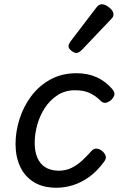

<svg xmlns="http://www.w3.org/2000/svg" viewBox="-20 -863 563 902"><path d="M245 19Q182 19 139 -7.5Q96 -34 74.5 -80.5Q53 -127 53 -187Q53 -244 71.5 -303Q90 -362 126.5 -411Q163 -460 216.5 -489.5Q270 -519 339 -519Q392 -519 433.5 -500.5Q475 -482 507 -445Q521 -428 517 -416Q513 -404 502 -393Q489 -382 476 -380Q463 -378 450 -392Q429 -413 401.5 -426Q374 -439 332 -439Q286 -439 250.5 -416Q215 -393 191 -356.5Q167 -320 155 -276.5Q143 -233 143 -192Q143 -151 155.5 -122Q168 -93 192.5 -77.5Q217 -62 254 -61Q289 -61 315.5 -74Q342 -87 365 -108Q388 -129 410 -154Q422 -167 436.5 -164.5Q451 -162 463 -151Q475 -139 477 -127.5Q479 -116 468 -102Q434 -56 396.5 -30Q359 -4 321 7.5Q283 19 245 19ZM338 -614Q329 -614 315.5 -624.5Q302 -635 302 -645Q302 -651 304.5 -656.5Q307 -662 311 -668L430 -824Q438 -835 444.5 -839Q451 -843 459 -843Q469 -843 482 -835.5Q495 -828 504 -817.5Q513 -807 513 -795Q513 -788 510 -783Q507 -778 501 -772L365 -629Q350 -614 338 -614Z"/></svg>

Font: Playwrite AT
Style: Italic
Weight: 400
Italic angle: -13.0072°
Designer: Veronika Burian, José Scaglione
Foundry: TypeTogether
Version: Version 1.002